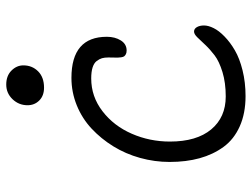

<svg xmlns="http://www.w3.org/2000/svg" viewBox="-118 -776 825 630"><g transform="rotate(-90 295.0 -461.5)"><path d="M321.8 -730Q295.4 -730 279.8 -745.6Q264.2 -761.2 264.2 -784.2Q264.2 -812.5 283.9 -833.3Q303.7 -854 332 -854Q360.8 -854 377.9 -836.9Q395 -819.8 395 -797.9Q395 -769 375.5 -749.5Q356 -730 321.8 -730ZM293.9 -68.8Q237.3 -68.8 194.8 -87.9Q152.3 -106.9 127.4 -141.1Q102.5 -175.3 90.3 -219.5Q78.1 -263.7 78.1 -317.9Q78.1 -367.2 91.3 -414.8Q104.5 -462.4 129.4 -502.7Q154.3 -543 187.5 -574Q220.7 -605 263.9 -622.6Q307.1 -640.1 354 -640.1Q488.8 -640.1 488.8 -523.9Q488.8 -497.1 476.8 -478Q464.8 -459 443.8 -459Q436.5 -459 431.9 -461.4Q427.2 -463.9 424.8 -467Q422.4 -470.2 421.4 -477.3Q420.4 -484.4 420.4 -489Q420.4 -493.7 420.7 -503.7Q420.9 -513.7 420.9 -519Q420.9 -531.2 418.5 -539.8Q416 -548.3 409.4 -557.1Q402.8 -565.9 388.4 -570.6Q374 -575.2 352.1 -575.2Q292.5 -575.2 244.4 -538.1Q196.3 -501 170.7 -442.1Q145 -383.3 145 -316.9Q145 -229.5 184.8 -181.6Q224.6 -133.8 293 -133.8Q337.9 -133.8 373 -144.5Q408.2 -155.3 428 -170.4Q447.8 -185.5 462.2 -200.9Q476.6 -216.3 487.1 -227.1Q497.6 -237.8 505.9 -237.8Q515.1 -237.8 520.5 -228.5Q525.9 -219.2 525.9 -205.1Q525.9 -190.9 517.3 -173.6Q508.8 -156.2 489.7 -137.7Q470.7 -119.1 444.3 -103.8Q418 -88.4 378.7 -78.6Q339.4 -68.8 293.9 -68.8Z"/></g></svg>

Font: Shantell Sans Irregular Bouncy
Style: Regular
Weight: 300
Designer: Stephen Nixon, Anya Danilova, Shantell Martin
Foundry: Arrow Type
Version: Version 1.006;[9816181b4]